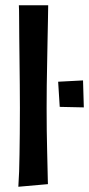

<svg xmlns="http://www.w3.org/2000/svg" viewBox="-20 -714 340 733"><path d="M50 -1Q52 -29 53 -59Q54 -89 54.5 -125Q55 -161 55.5 -204.5Q56 -248 56 -302Q56 -344 55.5 -391Q55 -438 54.5 -484.5Q54 -531 53.5 -572.5Q53 -614 53 -645.5Q53 -677 52 -694H164Q164 -668 163 -633Q162 -598 161.5 -558Q161 -518 160 -474.5Q159 -431 158.5 -387Q158 -343 158 -302Q158 -258 158.5 -216Q159 -174 160 -137Q161 -100 161.5 -71.5Q162 -43 162.5 -27Q163 -11 163 -11ZM300 -304 208 -306 202 -402 297 -407Z"/></svg>

Font: Truculenta
Style: Bold
Weight: 700
Designer: Ivan Castro, Eva Sanz & Omnibus-Type Team
Foundry: Omnibus-Type
Version: Version 1.002